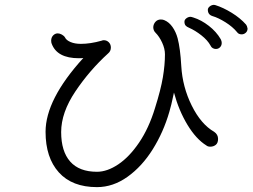

<svg xmlns="http://www.w3.org/2000/svg" viewBox="-20 -772 1040 788"><path d="M953 -640Q935 -662 905.5 -680.5Q876 -699 852 -706Q833 -712 833 -732Q833 -739 840 -745Q847 -751 856 -752Q862 -752 864 -751Q896 -741 931 -719.5Q966 -698 990 -671Q994 -666 996 -655Q996 -644 988.5 -637.5Q981 -631 972 -631Q959 -631 953 -640ZM844 -585Q832 -607 806.5 -627Q781 -647 756 -658Q746 -662 741.5 -667.5Q737 -673 737 -683Q737 -691 745 -697Q753 -703 762 -703Q765 -703 774 -700Q806 -690 837 -666Q868 -642 886 -611Q890 -603 890 -596Q890 -585 883 -578Q876 -571 866 -571Q859 -571 853 -574.5Q847 -578 844 -585ZM875 -202Q875 -185 865.5 -177.5Q856 -170 843 -170Q833 -170 827 -175Q785 -201 749.5 -259.5Q714 -318 694 -392Q682 -335 675 -313Q651 -230 607 -159.5Q563 -89 503.5 -46.5Q444 -4 378 -4Q276 -4 221.5 -64.5Q167 -125 167 -231Q167 -364 322 -534Q316 -533 304 -533Q214 -533 192 -593Q190 -597 190 -607Q191 -620 199 -627.5Q207 -635 217 -635Q225 -635 234 -630Q243 -625 247 -618Q252 -607 269.5 -599.5Q287 -592 312 -592Q351 -592 397 -605Q401 -607 406 -607Q418 -607 426.5 -598.5Q435 -590 435 -577Q435 -562 424 -553Q348 -484 289.5 -397Q231 -310 231 -230Q231 -151 268 -109Q305 -67 378 -67Q420 -67 465.5 -97.5Q511 -128 551 -187Q591 -246 616 -328Q640 -404 648.5 -455Q657 -506 657 -549Q657 -572 645.5 -597Q634 -622 618 -638Q609 -647 609 -661Q610 -674 618.5 -683Q627 -692 640 -692Q649 -692 655 -689Q674 -681 688 -661Q702 -641 709 -615Q720 -573 724 -501Q729 -415 767 -338.5Q805 -262 859 -231Q875 -220 875 -202Z"/></svg>

Font: Tsukimi Rounded
Style: Regular
Weight: 400
Designer: Takashi Funayama
Foundry: Takashi Funayama
Version: Version 1.032; ttfautohint (v1.8.3)